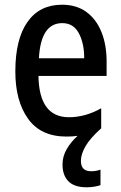

<svg xmlns="http://www.w3.org/2000/svg" viewBox="-20 -569 513 814"><path d="M323 113Q323 157 366 157Q378 157 388.5 155Q399 153 406 150V216Q379 225 347 225Q295 225 270 199.5Q245 174 245 128Q245 94 263 63Q281 32 309 7Q287 10 262 10Q153 10 99 -65.5Q45 -141 45 -266Q45 -403 96.5 -476Q148 -549 243 -549Q304 -549 346 -518.5Q388 -488 410 -433.5Q432 -379 432 -308V-247H143Q146 -72 272 -72Q342 -72 409 -110V-25Q362 17 342.5 51Q323 85 323 113ZM244 -471Q153 -471 145 -322H337Q337 -386 314 -428.5Q291 -471 244 -471Z"/></svg>

Font: Noto Sans Lao UI Cond Med
Style: Regular
Weight: 500
Width: 3
Designer: Monotype Design Team
Foundry: Monotype Imaging Inc.
Version: Version 2.000; ttfautohint (v1.8.4.7-5d5b)